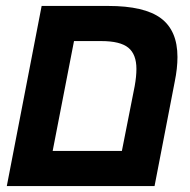

<svg xmlns="http://www.w3.org/2000/svg" viewBox="-20 -626 640 646"><path d="M500 0H2.9L120.1 -606H344.2Q465.8 -606 521.5 -564.5Q577.1 -522.9 577.1 -434.1Q577.1 -396 567.9 -351.1ZM229 -487.8 157.2 -118.2H390.1L433.1 -335.9Q439 -368.7 439 -394Q439 -443.4 411.6 -465.6Q384.3 -487.8 320.8 -487.8Z"/></svg>

Font: Liberation Mono
Style: Bold Italic
Weight: 700
Italic angle: -12°
Monospace: yes
Designer: Steve Matteson
Foundry: Ascender Corporation
Version: Version 2.1.5